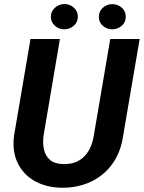

<svg xmlns="http://www.w3.org/2000/svg" viewBox="-20 -900 697 931"><path d="M514.6 -710.9H657.2L577.1 -241.7Q565.9 -162.6 525.1 -105.7Q484.4 -48.8 420.7 -18.8Q356.9 11.2 277.3 10.3Q203.1 8.8 148.2 -22.2Q93.3 -53.2 65.9 -109.1Q38.6 -165 47.9 -241.2L127.9 -710.9H270.5L190.9 -240.7Q186.5 -204.1 193.6 -173.6Q200.7 -143.1 222.9 -124.3Q245.1 -105.5 286.1 -104.5Q329.6 -103 360.4 -120.1Q391.1 -137.2 409.7 -168.7Q428.2 -200.2 434.6 -241.2ZM226.6 -817.4Q226.1 -843.8 245.6 -861.8Q265.1 -879.9 291 -880.4Q316.9 -880.9 336.9 -864Q356.9 -847.2 357.4 -820.3Q357.9 -793.5 338.6 -775.9Q319.3 -758.3 293 -757.8Q267.6 -757.3 247.6 -773.9Q227.5 -790.5 226.6 -817.4ZM459.5 -816.9Q458.5 -843.8 477.8 -861.6Q497.1 -879.4 523.4 -879.9Q549.3 -880.4 569.3 -863.8Q589.4 -847.2 589.8 -820.3Q590.8 -793.5 571.3 -775.9Q551.8 -758.3 525.4 -757.8Q500 -757.3 480 -773.7Q460 -790 459.5 -816.9Z"/></svg>

Font: Roboto
Style: Bold Italic
Weight: 700
Italic angle: -12°
Designer: Christian Robertson
Foundry: Google
Version: Version 3.0